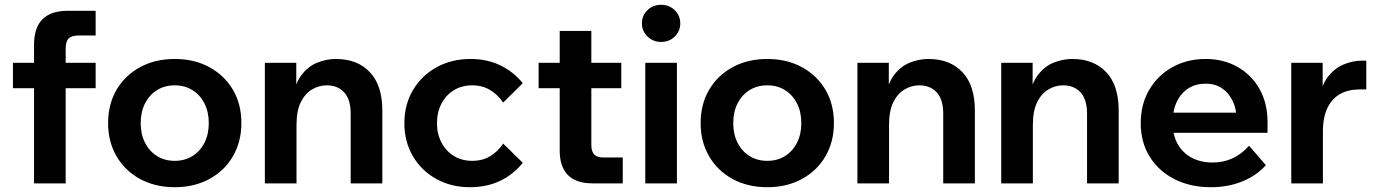

<svg xmlns="http://www.w3.org/2000/svg" viewBox="-20 -765 5747 801"><path d="M254 0H122V-579Q122 -720 263 -720H379V-617H309Q279 -617 266.5 -604.5Q254 -592 254 -562ZM379 -397H34V-503H379Z M709 16Q627 16 564 -18.5Q501 -53 466 -113.5Q431 -174 431 -251Q431 -330 466 -390Q501 -450 564 -484.5Q627 -519 709 -519Q791 -519 854 -484.5Q917 -450 952 -390Q987 -330 987 -252Q987 -174 952 -113.5Q917 -53 854 -18.5Q791 16 709 16ZM709 -94Q751 -94 783 -114Q815 -134 833 -169.5Q851 -205 851 -251Q851 -298 833 -333.5Q815 -369 783 -389Q751 -409 709 -409Q667 -409 635 -389Q603 -369 585 -333.5Q567 -298 567 -251Q567 -205 585 -169.5Q603 -134 635 -114Q667 -94 709 -94Z M1575 0H1443V-291Q1443 -350 1416 -379.5Q1389 -409 1343 -409Q1311 -409 1282 -392Q1253 -375 1235 -339Q1217 -303 1217 -244V0H1085V-503H1216V-347H1200Q1209 -414 1237.5 -451.5Q1266 -489 1304.5 -504Q1343 -519 1381 -519Q1471 -519 1523 -464Q1575 -409 1575 -304Z M2079 -166 2161 -86Q2122 -37 2066.5 -10.5Q2011 16 1940 16Q1862 16 1800 -18.5Q1738 -53 1702.5 -113.5Q1667 -174 1667 -251Q1667 -329 1703 -389.5Q1739 -450 1801.5 -484.5Q1864 -519 1943 -519Q2012 -519 2067 -492.5Q2122 -466 2161 -418L2079 -337Q2058 -369 2025.5 -389Q1993 -409 1950 -409Q1907 -409 1874 -389Q1841 -369 1822 -333Q1803 -297 1803 -251Q1803 -206 1822 -170Q1841 -134 1874 -114Q1907 -94 1950 -94Q1994 -94 2026 -114Q2058 -134 2079 -166Z M2578 0H2452Q2384 0 2349.5 -34.5Q2315 -69 2315 -137V-636H2447V-160Q2447 -133 2459 -120.5Q2471 -108 2497 -108H2578ZM2572 -397H2227V-503H2572Z M2804 0H2672V-503H2804ZM2738 -590Q2705 -590 2681.5 -612.5Q2658 -635 2658 -667Q2658 -701 2681.5 -723Q2705 -745 2738 -745Q2772 -745 2795 -722.5Q2818 -700 2818 -667Q2818 -635 2795 -612.5Q2772 -590 2738 -590Z M3181 16Q3099 16 3036 -18.5Q2973 -53 2938 -113.5Q2903 -174 2903 -251Q2903 -330 2938 -390Q2973 -450 3036 -484.5Q3099 -519 3181 -519Q3263 -519 3326 -484.5Q3389 -450 3424 -390Q3459 -330 3459 -252Q3459 -174 3424 -113.5Q3389 -53 3326 -18.5Q3263 16 3181 16ZM3181 -94Q3223 -94 3255 -114Q3287 -134 3305 -169.5Q3323 -205 3323 -251Q3323 -298 3305 -333.5Q3287 -369 3255 -389Q3223 -409 3181 -409Q3139 -409 3107 -389Q3075 -369 3057 -333.5Q3039 -298 3039 -251Q3039 -205 3057 -169.5Q3075 -134 3107 -114Q3139 -94 3181 -94Z M4047 0H3915V-291Q3915 -350 3888 -379.5Q3861 -409 3815 -409Q3783 -409 3754 -392Q3725 -375 3707 -339Q3689 -303 3689 -244V0H3557V-503H3688V-347H3672Q3681 -414 3709.5 -451.5Q3738 -489 3776.5 -504Q3815 -519 3853 -519Q3943 -519 3995 -464Q4047 -409 4047 -304Z M4647 0H4515V-291Q4515 -350 4488 -379.5Q4461 -409 4415 -409Q4383 -409 4354 -392Q4325 -375 4307 -339Q4289 -303 4289 -244V0H4157V-503H4288V-347H4272Q4281 -414 4309.5 -451.5Q4338 -489 4376.5 -504Q4415 -519 4453 -519Q4543 -519 4595 -464Q4647 -409 4647 -304Z M5191 -157 5261 -76Q5223 -33 5163.5 -8.5Q5104 16 5032 16Q4945 16 4879 -18Q4813 -52 4776 -112Q4739 -172 4739 -251Q4739 -330 4774.5 -390.5Q4810 -451 4871.5 -485Q4933 -519 5010 -519Q5085 -519 5143.5 -485.5Q5202 -452 5235 -393Q5268 -334 5268 -256V-250H5139V-264Q5139 -310 5122.5 -344Q5106 -378 5077.5 -397Q5049 -416 5010 -416Q4969 -416 4938 -396.5Q4907 -377 4889.5 -340.5Q4872 -304 4872 -254Q4872 -201 4893.5 -163.5Q4915 -126 4952.5 -106.5Q4990 -87 5039 -87Q5129 -87 5191 -157ZM5268 -211H4824V-295H5252L5268 -256Z M5680 -512V-392H5653Q5606 -392 5572 -373.5Q5538 -355 5518.5 -316Q5499 -277 5499 -215V0H5367V-503H5498V-340H5482Q5491 -407 5519.5 -444Q5548 -481 5586.5 -496.5Q5625 -512 5662 -512Z"/></svg>

Font: Wix Madefor Display
Style: Bold
Weight: 700
Designer: Dalton Maag Ltd
Foundry: Dalton Maag Ltd
Version: Version 3.100